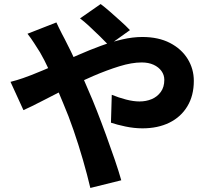

<svg xmlns="http://www.w3.org/2000/svg" viewBox="-20 -861 1040 950"><path d="M518 -637Q501 -655 475 -680.5Q449 -706 422 -731Q395 -756 376 -770L478 -841Q497 -827 524.5 -803Q552 -779 579 -754.5Q606 -730 623 -712ZM259 -750Q264 -740 271 -724.5Q278 -709 286.5 -693.5Q295 -678 300 -668Q331 -608 362.5 -539Q394 -470 420 -408Q437 -370 459.5 -312.5Q482 -255 505 -192Q528 -129 548 -70.5Q568 -12 580 31L427 69Q412 5 390.5 -69.5Q369 -144 344 -216.5Q319 -289 294 -347Q275 -393 256.5 -437Q238 -481 219 -522.5Q200 -564 178 -602Q166 -621 149 -647.5Q132 -674 116 -694ZM32 -456Q64 -464 94 -474.5Q124 -485 136 -490Q194 -513 252 -538.5Q310 -564 367 -589Q424 -614 478.5 -634Q533 -654 585 -666Q637 -678 684 -678Q764 -678 821 -648.5Q878 -619 908.5 -569.5Q939 -520 939 -461Q939 -388 907 -335Q875 -282 818 -254Q761 -226 685 -226Q644 -226 601 -235Q558 -244 529 -254L533 -392Q567 -378 603.5 -368.5Q640 -359 670 -359Q703 -359 730.5 -370.5Q758 -382 775.5 -406Q793 -430 793 -466Q793 -490 779 -509.5Q765 -529 740 -540.5Q715 -552 681 -552Q632 -552 570.5 -533Q509 -514 441.5 -485Q374 -456 309 -423Q244 -390 189 -361.5Q134 -333 96 -316Z"/></svg>

Font: Noto Sans SC Thin ExtraBold
Style: Regular
Weight: 800
Version: Version 2.004-H2;hotconv 1.0.118;makeotfexe 2.5.65603